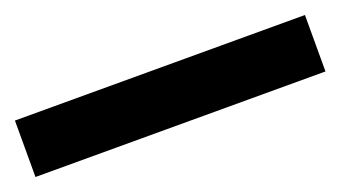

<svg xmlns="http://www.w3.org/2000/svg" viewBox="-32 -32 579 326"><g transform="rotate(-20 257.0 131.0)"><path d="M-5 80H519V182H-5Z"/></g></svg>

Font: Roboto Serif Black
Style: Regular
Weight: 900
Designer: Greg Gazdowicz
Foundry: Commercial Type
Version: Version 1.008